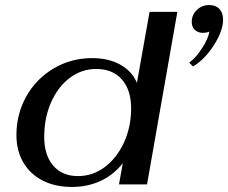

<svg xmlns="http://www.w3.org/2000/svg" viewBox="-20 -730 903 760"><path d="M45 -195Q45 -279 84.5 -349Q124 -419 193 -459.5Q262 -500 345 -500Q409 -500 455.5 -474.5Q502 -449 522 -402L572 -683H682L562 0H451L466 -84Q430 -38 378.5 -14Q327 10 265 10Q198 10 148.5 -15.5Q99 -41 72 -87.5Q45 -134 45 -195ZM499 -301Q499 -374 462.5 -415.5Q426 -457 361 -457Q303 -457 256 -421.5Q209 -386 182 -324.5Q155 -263 155 -188Q155 -116 190.5 -74.5Q226 -33 289 -33Q347 -33 395 -69Q443 -105 471 -166.5Q499 -228 499 -301ZM729 -482Q755 -501 779.5 -538.5Q804 -576 809 -605Q797 -600 783 -600Q763 -600 751 -612Q739 -624 739 -643Q739 -671 759 -690.5Q779 -710 808 -710Q834 -710 848.5 -694.5Q863 -679 863 -653Q863 -608 826.5 -551Q790 -494 744 -467Z"/></svg>

Font: Fahkwang Medium
Style: Italic
Weight: 500
Italic angle: -10°
Version: Version 1.000; ttfautohint (v1.6)